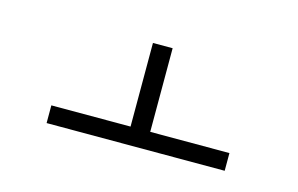

<svg xmlns="http://www.w3.org/2000/svg" viewBox="-43 -614 585 377"><g transform="rotate(15 250.0 -425.0)"><path d="M431 -322H69V-358H230V-528H270V-358H431Z"/></g></svg>

Font: Iosevka SS18 Extralight
Style: Regular
Weight: 200
Monospace: yes
Designer: Belleve Invis
Foundry: Belleve Invis
Version: Version 25.1.1; ttfautohint (v1.8.4)